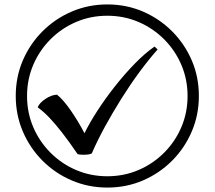

<svg xmlns="http://www.w3.org/2000/svg" viewBox="-20 -782 968 866"><path d="M355 -84Q338 -84 330 -87Q289 -147 258 -186.5Q227 -226 201.5 -252.5Q176 -279 150 -298Q158 -318 185 -336Q212 -354 237 -355Q265 -333 299 -284Q333 -235 361 -181Q384 -228 420 -283.5Q456 -339 499.5 -394Q543 -449 589 -496Q635 -543 677 -572L691 -559Q651 -514 609 -457Q567 -400 527.5 -337Q488 -274 453.5 -211Q419 -148 394 -90Q384 -84 355 -84ZM464 64Q379 64 304 32Q229 0 172 -57Q115 -114 83 -189Q51 -264 51 -349Q51 -435 83 -509.5Q115 -584 172 -641Q229 -698 304 -730Q379 -762 464 -762Q550 -762 624.5 -730Q699 -698 756 -641Q813 -584 845 -509.5Q877 -435 877 -349Q877 -264 845 -189Q813 -114 756 -57Q699 0 624.5 32Q550 64 464 64ZM464 13Q539 13 604.5 -15Q670 -43 720 -93Q770 -143 798 -208.5Q826 -274 826 -349Q826 -424 798 -489.5Q770 -555 720 -605Q670 -655 604.5 -683Q539 -711 464 -711Q389 -711 323.5 -683Q258 -655 208 -605Q158 -555 130 -489.5Q102 -424 102 -349Q102 -274 130 -208.5Q158 -143 208 -93Q258 -43 323.5 -15Q389 13 464 13Z"/></svg>

Font: malayalam25
Style: Book
Weight: 400
Designer: Jelle Bosma - Monotype Design Team
Foundry: Monotype Imaging Inc.
Version: Version 2.003